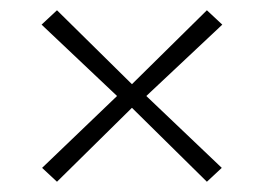

<svg xmlns="http://www.w3.org/2000/svg" viewBox="-20 -495 513 374"><path d="M62 -168 208 -308 61 -447 91 -475 237 -331 383 -475 413 -447 265 -308 412 -168 383 -141 237 -285 91 -141Z"/></svg>

Font: Athiti Light
Style: Regular
Weight: 300
Designer: CadsonDemak Team
Foundry: CadsonDemak
Version: Version 1.033